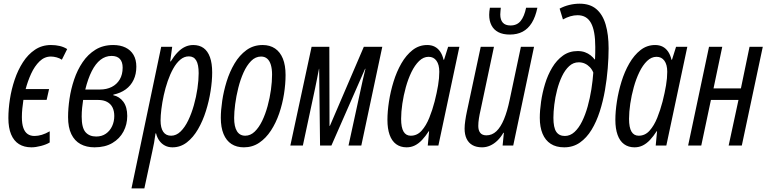

<svg xmlns="http://www.w3.org/2000/svg" viewBox="-20 -789 4161 1041"><path d="M150.4 9.8Q110.8 9.8 83 -7.6Q55.2 -24.9 40.3 -60.3Q25.4 -95.7 25.4 -148.9Q25.4 -196.8 33.7 -251Q42 -305.2 59.6 -357.2Q77.1 -409.2 104.5 -451.7Q131.8 -494.1 169.7 -519.5Q207.5 -544.9 256.3 -544.9Q282.2 -544.9 304.4 -539.6Q326.7 -534.2 344.2 -522.9L315.4 -465.3Q303.2 -473.6 286.9 -478Q270.5 -482.4 255.9 -482.4Q221.2 -482.4 194.3 -456.3Q167.5 -430.2 148.9 -389.6Q130.4 -349.1 119.1 -306.2H246.1L232.9 -247.6H106.9Q103.5 -225.1 101.1 -201.2Q98.6 -177.2 98.6 -154.3Q98.6 -117.7 106.7 -95.2Q114.7 -72.8 129.9 -62.3Q145 -51.8 167 -51.8Q186 -51.8 207 -58.1Q228 -64.5 249.5 -77.1V-16.6Q231.4 -5.4 202.4 2.2Q173.3 9.8 150.4 9.8Z M492.7 9.8Q448.7 9.8 416.5 -7.8Q384.3 -25.4 366.7 -61.8Q349.1 -98.1 349.1 -154.3Q349.1 -200.7 356.9 -253.7Q364.7 -306.6 382.1 -358.2Q399.4 -409.7 428 -451.9Q456.5 -494.1 497.6 -519.5Q538.6 -544.9 593.8 -544.9Q632.3 -544.9 660.4 -531.2Q688.5 -517.6 703.9 -491.5Q719.2 -465.3 719.2 -427.7Q719.2 -387.2 704.3 -356Q689.5 -324.7 661.6 -304.4Q633.8 -284.2 594.7 -275.9L593.8 -272.9Q627.9 -265.6 648.9 -237.1Q669.9 -208.5 669.9 -160.2Q669.9 -114.3 649.4 -75.7Q628.9 -37.1 589.4 -13.7Q549.8 9.8 492.7 9.8ZM501.5 -48.8Q532.2 -48.8 554.2 -64.2Q576.2 -79.6 587.9 -105Q599.6 -130.4 599.6 -160.2Q599.6 -187 590.1 -206.3Q580.6 -225.6 561 -236.3Q541.5 -247.1 511.7 -247.1H430.7Q427.7 -227.5 425.3 -204.3Q422.9 -181.2 422.9 -156.7Q422.9 -96.2 443.6 -72.5Q464.4 -48.8 501.5 -48.8ZM442.4 -303.7H522.5Q558.1 -303.7 585.7 -317.6Q613.3 -331.5 629.2 -358.2Q645 -384.8 645 -422.4Q645 -453.1 629.9 -469.5Q614.7 -485.8 585 -485.8Q551.8 -485.8 524.9 -464.8Q498 -443.8 477.5 -403.3Q457 -362.8 442.4 -303.7Z M692.9 232.4 854 -535.2H913.6L902.8 -456.1H905.8Q923.8 -485.4 942.9 -505.1Q961.9 -524.9 982.9 -534.9Q1003.9 -544.9 1027.8 -544.9Q1061 -544.9 1083.7 -528.6Q1106.4 -512.2 1118.4 -479Q1130.4 -445.8 1130.4 -396Q1130.4 -350.1 1121.8 -295.4Q1113.3 -240.7 1096.4 -187Q1079.6 -133.3 1053.7 -88.6Q1027.8 -43.9 993.2 -17.1Q958.5 9.8 915 9.8Q892.1 9.8 874 0.2Q856 -9.3 843.8 -26.4Q831.5 -43.5 826.2 -65.9H823.2Q819.8 -40.5 815.4 -15.1Q811 10.3 805.7 32.2L762.7 232.4ZM907.7 -53.2Q935.5 -53.2 959 -75.9Q982.4 -98.6 1000.5 -136.2Q1018.6 -173.8 1031.2 -218.8Q1043.9 -263.7 1050.5 -309.1Q1057.1 -354.5 1057.1 -392.1Q1057.1 -439 1043.9 -461.2Q1030.8 -483.4 1003.9 -483.4Q978.5 -483.4 957.3 -465.3Q936 -447.3 919.2 -417Q902.3 -386.7 889.4 -349.4Q876.5 -312 867.9 -272.7Q859.4 -233.4 855 -197.8Q850.6 -162.1 850.6 -135.7Q850.6 -95.7 865 -74.5Q879.4 -53.2 907.7 -53.2Z M1302.2 9.8Q1262.7 9.8 1234.9 -8.3Q1207 -26.4 1192.1 -62.3Q1177.2 -98.1 1177.2 -150.4Q1177.2 -190.4 1184.8 -242.2Q1192.4 -293.9 1208.7 -346.9Q1225.1 -399.9 1251.7 -444.8Q1278.3 -489.7 1316.2 -517.3Q1354 -544.9 1404.3 -544.9Q1443.4 -544.9 1471.2 -526.1Q1499 -507.3 1513.7 -471.2Q1528.3 -435.1 1528.3 -382.3Q1528.3 -333.5 1519.8 -279.3Q1511.2 -225.1 1493.7 -173.8Q1476.1 -122.6 1449 -81.1Q1421.9 -39.6 1385.3 -14.9Q1348.6 9.8 1302.2 9.8ZM1309.6 -53.2Q1337.9 -53.2 1360.8 -75.2Q1383.8 -97.2 1401.4 -133.5Q1418.9 -169.9 1430.9 -213.9Q1442.9 -257.8 1449 -302.2Q1455.1 -346.7 1455.1 -384.3Q1455.1 -415.5 1448.5 -437.5Q1441.9 -459.5 1428.7 -470.9Q1415.5 -482.4 1395.5 -482.4Q1365.2 -482.4 1341.6 -458.5Q1317.9 -434.6 1300.5 -396Q1283.2 -357.4 1272 -312.5Q1260.7 -267.6 1255.1 -224.4Q1249.5 -181.2 1249.5 -149.4Q1249.5 -102.5 1264.6 -77.9Q1279.8 -53.2 1309.6 -53.2Z M1554.2 0 1669.4 -535.2H1765.6L1766.6 -106.4H1768.6L1952.6 -535.2H2052.7L1939 0H1869.6L1934.1 -296.4Q1940.9 -328.1 1947.3 -356.9Q1953.6 -385.7 1961.4 -416H1959.5L1776.9 0H1715.3L1710.4 -416H1709.5Q1704.1 -388.7 1699.2 -363.3Q1694.3 -337.9 1688.5 -310.5L1622.1 0Z M2184.6 9.8Q2151.4 9.8 2127.9 -7.3Q2104.5 -24.4 2092.5 -57.9Q2080.6 -91.3 2080.6 -139.2Q2080.6 -184.1 2088.9 -238.3Q2097.2 -292.5 2113.8 -346.4Q2130.4 -400.4 2156.2 -445.3Q2182.1 -490.2 2217 -517.6Q2252 -544.9 2296.4 -544.9Q2319.3 -544.9 2336.9 -535.9Q2354.5 -526.9 2366.7 -509Q2378.9 -491.2 2384.8 -465.3H2387.7L2409.7 -535.2H2470.7L2356.9 0H2299.3L2306.6 -77.6H2304.7Q2287.1 -50.3 2268.6 -30.5Q2250 -10.7 2229.5 -0.5Q2209 9.8 2184.6 9.8ZM2207 -53.2Q2241.7 -53.2 2266.1 -80.6Q2290.5 -107.9 2307.6 -150.4Q2324.7 -192.9 2336.4 -238.3Q2348.6 -286.6 2355.2 -326.2Q2361.8 -365.7 2361.8 -399.9Q2361.8 -438.5 2346.4 -459.7Q2331.1 -481 2303.7 -481Q2275.9 -481 2252.4 -458.3Q2229 -435.5 2210.9 -398.4Q2192.9 -361.3 2180.4 -316.4Q2168 -271.5 2161.4 -226.6Q2154.8 -181.6 2154.8 -144.5Q2154.8 -97.7 2168 -75.4Q2181.2 -53.2 2207 -53.2Z M2593.8 9.8Q2563 9.8 2542 -2Q2521 -13.7 2510 -36.4Q2499 -59.1 2499 -91.8Q2499 -110.4 2502.7 -135.5Q2506.3 -160.6 2511.2 -183.1L2586.4 -535.2H2658.2L2585.4 -191.4Q2580.1 -168.9 2576.7 -147.2Q2573.2 -125.5 2573.2 -106Q2573.2 -82 2584 -68.6Q2594.7 -55.2 2617.2 -55.2Q2647.9 -55.2 2671.4 -77.4Q2694.8 -99.6 2712.6 -142.6Q2730.5 -185.5 2743.2 -247.1L2804.2 -535.2H2875.5L2762.7 0H2705.1L2711.9 -68.8H2709Q2694.8 -43.9 2676.5 -26.4Q2658.2 -8.8 2637.2 0.5Q2616.2 9.8 2593.8 9.8ZM2744.1 -601.6Q2707 -601.6 2682.1 -614.5Q2657.2 -627.4 2644.8 -651.6Q2632.3 -675.8 2632.3 -708.5Q2632.3 -716.8 2633.3 -727.3Q2634.3 -737.8 2636.2 -747.1H2695.3Q2694.8 -739.3 2693.6 -729.7Q2692.4 -720.2 2692.4 -710.4Q2692.4 -681.6 2706.1 -666.3Q2719.7 -650.9 2748 -650.9Q2783.2 -650.9 2803 -675.5Q2822.8 -700.2 2832.5 -747.1H2893.6Q2883.3 -697.3 2863.3 -665Q2843.3 -632.8 2813.7 -617.2Q2784.2 -601.6 2744.1 -601.6Z M3039.1 9.8Q2995.1 9.8 2965.8 -9.3Q2936.5 -28.3 2921.6 -64.2Q2906.7 -100.1 2906.7 -149.9Q2906.7 -189.5 2913.6 -237.5Q2920.4 -285.6 2935.1 -334Q2949.7 -382.3 2973.9 -422.6Q2998 -462.9 3032.2 -487.5Q3066.4 -512.2 3112.3 -512.2Q3133.8 -512.2 3151.4 -505.9Q3168.9 -499.5 3182.1 -489Q3195.3 -478.5 3204.1 -466.8H3206.1Q3207 -482.4 3207.3 -501.2Q3207.5 -520 3207.5 -534.7Q3207.5 -622.1 3184.3 -664.3Q3161.1 -706.5 3111.8 -706.5Q3092.3 -706.5 3072.3 -700.7Q3052.2 -694.8 3032.2 -683.6L3014.2 -742.2Q3038.6 -755.4 3066.7 -762.2Q3094.7 -769 3123 -769Q3179.2 -769 3213.6 -739.5Q3248 -710 3263.9 -655.5Q3279.8 -601.1 3279.8 -526.4Q3279.8 -477.1 3275.1 -418.7Q3270.5 -360.4 3260 -300Q3249.5 -239.7 3231.7 -184.3Q3213.9 -128.9 3187.3 -85.2Q3160.6 -41.5 3124 -15.9Q3087.4 9.8 3039.1 9.8ZM3042.5 -51.8Q3071.3 -51.8 3094.7 -73.2Q3118.2 -94.7 3136 -130.9Q3153.8 -167 3166.3 -211.9Q3178.7 -256.8 3186.3 -304.4Q3193.8 -352.1 3196.8 -395.5Q3189.9 -412.6 3178 -425Q3166 -437.5 3150.9 -444.3Q3135.7 -451.2 3117.7 -451.2Q3088.4 -451.2 3065.9 -430.4Q3043.5 -409.7 3027.3 -376Q3011.2 -342.3 3000.7 -302Q2990.2 -261.7 2985.4 -221.9Q2980.5 -182.1 2980.5 -150.4Q2980.5 -97.7 2995.8 -74.7Q3011.2 -51.8 3042.5 -51.8Z M3420.4 9.8Q3387.2 9.8 3363.8 -7.3Q3340.3 -24.4 3328.4 -57.9Q3316.4 -91.3 3316.4 -139.2Q3316.4 -184.1 3324.7 -238.3Q3333 -292.5 3349.6 -346.4Q3366.2 -400.4 3392.1 -445.3Q3418 -490.2 3452.9 -517.6Q3487.8 -544.9 3532.2 -544.9Q3555.2 -544.9 3572.8 -535.9Q3590.3 -526.9 3602.5 -509Q3614.7 -491.2 3620.6 -465.3H3623.5L3645.5 -535.2H3706.5L3592.8 0H3535.2L3542.5 -77.6H3540.5Q3522.9 -50.3 3504.4 -30.5Q3485.8 -10.7 3465.3 -0.5Q3444.8 9.8 3420.4 9.8ZM3442.9 -53.2Q3477.5 -53.2 3502 -80.6Q3526.4 -107.9 3543.5 -150.4Q3560.5 -192.9 3572.3 -238.3Q3584.5 -286.6 3591.1 -326.2Q3597.7 -365.7 3597.7 -399.9Q3597.7 -438.5 3582.3 -459.7Q3566.9 -481 3539.6 -481Q3511.7 -481 3488.3 -458.3Q3464.8 -435.5 3446.8 -398.4Q3428.7 -361.3 3416.3 -316.4Q3403.8 -271.5 3397.2 -226.6Q3390.6 -181.6 3390.6 -144.5Q3390.6 -97.7 3403.8 -75.4Q3417 -53.2 3442.9 -53.2Z M3710.9 0 3824.2 -535.2H3896L3848.6 -309.6H3997.1L4043.9 -535.2H4115.7L4002 0H3930.7L3983.9 -247.1H3834.5L3782.2 0Z"/></svg>

Font: Open Sans Condensed
Style: Italic
Weight: 400
Width: 3
Italic angle: -12°
Designer: Monotype Design Team
Foundry: Monotype Imaging Inc.
Version: Version 3.000